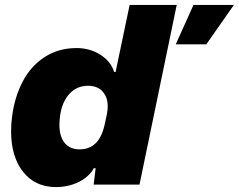

<svg xmlns="http://www.w3.org/2000/svg" viewBox="-20 -749 969 779"><path d="M25 -217Q25 -248 29 -276Q39 -355 72 -418Q105 -481 161 -517.5Q217 -554 291 -554Q344 -554 387 -527Q430 -500 443 -457H449L506 -729H697L546 0H360L368 -66L361 -67Q342 -32 300 -11Q258 10 207 10Q123 10 74 -51.5Q25 -113 25 -217ZM404 -241 414 -287Q417 -304 417 -318Q417 -355 396 -378Q375 -401 337 -401Q292 -401 262 -368.5Q232 -336 224 -281Q221 -260 221 -243Q221 -195 242.5 -169Q264 -143 303 -143Q382 -143 404 -241ZM765 -729H929L817 -569H693Z"/></svg>

Font: Mona Sans Black
Style: Italic
Weight: 900
Italic angle: -11.7°
Designer: Deni Anggara
Foundry: GitHub
Version: Version 2.000